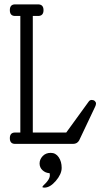

<svg xmlns="http://www.w3.org/2000/svg" viewBox="-20 -658 464 878"><path d="M130 -52H283L386 -194Q391 -201 399.5 -201Q408 -201 413.5 -196Q419 -191 419 -184.5Q419 -178 415 -170L342 -16Q333 0 314 0H49Q25 0 25 -26Q25 -52 49 -52H73V-585H49Q25 -585 25 -611.5Q25 -638 49 -638H154Q179 -638 179 -611.5Q179 -585 154 -585H130ZM183 200Q174 200 174 197Q174 194 181 187.5Q188 181 191 177.5Q194 174 198.5 168Q203 162 205.5 155.5Q208 149 208 143Q208 137 207 134Q188 133 174.5 120.5Q161 108 161 89.5Q161 71 175 56Q189 41 212 41Q235 41 248.5 61Q262 81 262 109.5Q262 138 235.5 169Q209 200 183 200Z"/></svg>

Font: Glass Antiqua
Style: Regular
Weight: 400
Version: 1.001